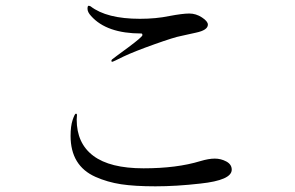

<svg xmlns="http://www.w3.org/2000/svg" viewBox="-20 -699 1040 676"><path d="M228.5 -220.7Q228.5 -254.9 235.8 -276.9Q243.2 -298.8 247.1 -298.8Q251 -298.8 251 -293.9L250 -278.3Q250 -194.3 308.6 -150.4Q367.2 -106.4 485.4 -106.4Q602.5 -106.4 685.5 -131.8Q714.8 -140.6 736.3 -140.6Q757.8 -140.6 776.9 -130.4Q795.9 -120.1 795.9 -101.6Q795.9 -64.5 685.5 -52.7Q600.6 -43 527.3 -43Q454.1 -43 406.2 -50.3Q358.4 -57.6 316.4 -76.2Q228.5 -115.2 228.5 -220.7ZM288.1 -668Q288.1 -678.7 292 -678.7Q294.9 -678.7 298.8 -676.8Q355.5 -632.8 472.7 -632.8Q529.3 -632.8 576.2 -642.6Q623 -651.4 646.5 -651.4Q669.9 -651.4 690.9 -637.7Q711.9 -624 711.9 -612.3Q711.9 -592.8 669.9 -584Q653.3 -580.1 638.7 -577.1L617.2 -572.3Q594.7 -568.4 523.4 -543Q452.1 -517.6 415 -500Q377.9 -481.4 375 -481.4Q372.1 -481.4 372.1 -485.4L374 -489.3Q380.9 -495.1 431.6 -532.2Q481.4 -569.3 481.4 -575.2Q481.4 -581.1 477.5 -581.1Q355.5 -581.1 300.8 -642.6Q288.1 -656.2 288.1 -668Z"/></svg>

Font: GenEi Koburi Mincho v6
Style: Regular
Weight: 400
Designer: o_tamon (Modified)
Foundry: o_tamon / Adobe Systems Incorporated
Version: Version 6.1